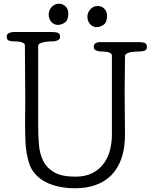

<svg xmlns="http://www.w3.org/2000/svg" viewBox="-20 -992 812 1026"><path d="M240 -916Q240 -923 243 -932.5Q246 -942 253 -951Q260 -960 270.5 -966Q281 -972 296 -972Q316 -972 330.5 -957.5Q345 -943 345 -920Q345 -884 326.5 -871.5Q308 -859 289 -859Q269 -859 254.5 -875Q240 -891 240 -916ZM447 -904Q447 -911 450 -920.5Q453 -930 460 -939Q467 -948 477.5 -954Q488 -960 503 -960Q523 -960 537.5 -945.5Q552 -931 552 -908Q552 -872 533.5 -859.5Q515 -847 496 -847Q476 -847 461.5 -863Q447 -879 447 -904ZM184 -323Q184 -269 188 -219.5Q192 -170 211 -132Q230 -94 270 -71Q310 -48 383 -48Q437 -48 474.5 -67.5Q512 -87 535 -119Q558 -151 568 -191Q578 -231 578 -272V-694Q578 -703 571 -707.5Q564 -712 554.5 -714Q545 -716 535 -716.5Q525 -717 518 -717Q507 -717 494 -722Q481 -727 481 -742Q481 -767 518 -767H714Q746 -767 755.5 -761.5Q765 -756 765 -742Q765 -725 752.5 -721Q740 -717 728 -717Q723 -717 709.5 -716.5Q696 -716 682.5 -714Q669 -712 658.5 -706.5Q648 -701 648 -692Q648 -641 647 -591.5Q646 -542 646 -492Q646 -437 647 -382Q648 -327 648 -272Q648 -198 628.5 -144Q609 -90 574 -55Q539 -20 490 -3Q441 14 382 14Q336 14 295.5 5.5Q255 -3 222.5 -20Q190 -37 167 -63.5Q144 -90 134 -125Q119 -176 116.5 -227.5Q114 -279 114 -334Q114 -366 114.5 -399.5Q115 -433 115 -467Q115 -537 114 -607Q113 -677 113 -748Q113 -757 106 -761.5Q99 -766 89.5 -768Q80 -770 69.5 -770.5Q59 -771 53 -771Q42 -771 29 -774.5Q16 -778 16 -796Q16 -812 30 -816.5Q44 -821 53 -821H250Q282 -821 291.5 -815.5Q301 -810 301 -796Q301 -782 288.5 -776.5Q276 -771 264 -771Q259 -771 246 -770.5Q233 -770 219.5 -768Q206 -766 195 -760.5Q184 -755 184 -746Z"/></svg>

Font: Life Savers
Style: Bold
Weight: 700
Designer: Pablo Impallari, Rodrigo Fuenzalida, Brenda Gallo
Foundry: Pablo Impallari, Rodrigo Fuenzalida, Brenda Gallo
Version: Version 3.001; ttfautohint (v0.95) -l 8 -r 50 -G 200 -x 14 -